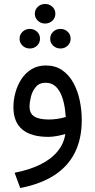

<svg xmlns="http://www.w3.org/2000/svg" viewBox="-20 -695 484 977"><path d="M157.2 -625Q157.2 -604 172.6 -589.6Q188 -575.2 209.5 -575.2Q231.4 -575.2 246.6 -589.6Q261.7 -604 261.7 -625Q261.7 -646.5 246.6 -660.6Q231.4 -674.8 209.5 -674.8Q188 -674.8 172.6 -660.6Q157.2 -646.5 157.2 -625ZM235.4 -498Q235.4 -477.1 250.5 -462.6Q265.6 -448.2 287.6 -448.2Q309.1 -448.2 324.2 -462.6Q339.4 -477.1 339.4 -498Q339.4 -519.5 324.2 -533.7Q309.1 -547.9 287.6 -547.9Q265.6 -547.9 250.5 -533.4Q235.4 -519 235.4 -498ZM79.6 -498Q79.6 -477.1 94.7 -462.6Q109.9 -448.2 131.8 -448.2Q153.3 -448.2 168.5 -462.6Q183.6 -477.1 183.6 -498Q183.6 -519.5 168.5 -533.7Q153.3 -547.9 131.8 -547.9Q109.9 -547.9 94.7 -533.4Q79.6 -519 79.6 -498ZM396 -83.5Q396 -135.3 385.5 -184.8Q375 -234.4 352.8 -274.4Q330.6 -314.5 296.1 -338.1Q261.7 -361.8 213.4 -361.8Q172.4 -361.8 141.4 -343.3Q110.4 -324.7 89.8 -293.7Q69.3 -262.7 58.8 -225.1Q48.3 -187.5 48.3 -149.9Q48.3 -73.7 93.5 -36.1Q138.7 1.5 226.6 1.5Q245.1 1.5 269.5 -2.9Q293.9 -7.3 312.5 -13.2Q304.7 37.1 272 76.4Q239.3 115.7 184.3 142.6Q129.4 169.4 54.2 184.1L83 261.7Q187 241.7 256.6 196.5Q326.2 151.4 361.1 81.3Q396 11.2 396 -83.5ZM229 -86.9Q179.2 -86.9 154.8 -102.1Q130.4 -117.2 130.4 -152.8Q130.4 -174.8 137.5 -203.1Q144.5 -231.4 162.4 -252.7Q180.2 -273.9 212.4 -273.9Q235.8 -273.9 253.7 -262.2Q271.5 -250.5 284.2 -227.8Q296.9 -205.1 304.4 -172.9Q312 -140.6 314.5 -99.6Q293.5 -93.3 271.5 -90.1Q249.5 -86.9 229 -86.9Z"/></svg>

Font: Vazirmatn RD NL
Style: Regular
Weight: 400
Designer: Saber Rastikerdar
Foundry: Saber Rastikerdar
Version: Version 32.101